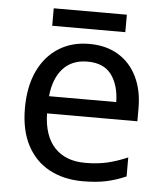

<svg xmlns="http://www.w3.org/2000/svg" viewBox="-51 -722 665 777"><g transform="rotate(5 282.0 -333.5)"><path d="M292 -546Q361 -546 410.5 -516Q460 -486 486.5 -431.5Q513 -377 513 -304V-251H146Q148 -160 192.5 -112.5Q237 -65 317 -65Q368 -65 407.5 -74.5Q447 -84 489 -102V-25Q448 -7 408 1.5Q368 10 313 10Q237 10 178.5 -21Q120 -52 87.5 -113.5Q55 -175 55 -264Q55 -352 84.5 -415Q114 -478 167.5 -512Q221 -546 292 -546ZM291 -474Q228 -474 191.5 -433.5Q155 -393 148 -321H421Q420 -389 389 -431.5Q358 -474 291 -474ZM433 -677V-606H136V-677Z"/></g></svg>

Font: Noto Sans Tirhuta
Style: Regular
Weight: 400
Designer: Monotype Design Team
Foundry: Monotype Imaging Inc.
Version: Version 2.003; ttfautohint (v1.8.4.7-5d5b)